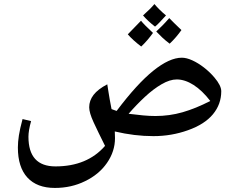

<svg xmlns="http://www.w3.org/2000/svg" viewBox="-20 -805 1159 945"><path d="M250 120Q162 120 115 69Q68 18 68 -79Q68 -106 73 -138.5Q78 -171 91 -219L133 -209Q120 -162 120 -132Q120 14 253 14Q409 14 497 -87Q463 -155 441 -202.5Q419 -250 419 -277Q419 -310 440.5 -338Q462 -366 508 -390Q509 -385 514 -352Q519 -319 529 -268L554 -259Q654 -392 734 -456.5Q814 -521 875 -521Q898 -521 926.5 -508Q955 -495 983.5 -473Q1012 -451 1035 -424Q1069 -384 1069 -356Q1069 -292 1028 -242.5Q987 -193 905 -164Q824 -135 735 -135Q642 -135 545 -158Q545 -150 545.5 -141.5Q546 -133 546 -125Q546 -60 506.5 -3Q467 54 398 87Q331 120 250 120ZM745 -234Q814 -234 878.5 -252.5Q943 -271 1015 -308Q975 -360 932.5 -387Q890 -414 850 -414Q816 -414 775.5 -390.5Q735 -367 693.5 -328.5Q652 -290 613 -245Q652 -240 684.5 -237Q717 -234 745 -234ZM743 -674Q707 -702 684 -729Q703 -746 717 -760Q731 -774 740 -785Q751 -772 765 -758Q779 -744 797 -729Q778 -708 764.5 -694Q751 -680 743 -674ZM815 -590Q795 -605 779 -620Q763 -635 749 -650Q762 -662 778.5 -678.5Q795 -695 813 -716Q831 -697 873 -657Q861 -640 846.5 -623Q832 -606 815 -590ZM675 -576Q633 -608 609 -636Q624 -652 640.5 -668.5Q657 -685 674 -703Q687 -686 733 -643Q720 -625 705.5 -608Q691 -591 675 -576Z"/></svg>

Font: Noto Naskh Arabic UI Semi
Style: Bold
Weight: 700
Designer: Monotype Design Team, David Williams, Mohamad Dakak and Nizar Qandah
Foundry: Monotype Imaging Inc.
Version: Version 2.014; ttfautohint (v1.8.4.7-5d5b)